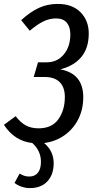

<svg xmlns="http://www.w3.org/2000/svg" viewBox="-35 -720 488 980"><path d="M390 -224Q390 -161 364 -110.5Q338 -60 292.5 -28.5Q247 3 190 10Q239 51 239 113Q239 171 207 205.5Q175 240 118 240Q75 240 39 214L65 166Q77 173 88 177Q99 181 115 181Q143 181 158.5 161.5Q174 142 174 106Q174 50 130 10Q39 0 -15 -83L45 -127Q69 -95 96.5 -80Q124 -65 162 -65Q230 -65 263 -111.5Q296 -158 296 -225Q296 -274 270 -300.5Q244 -327 193 -327H137L159 -402H204Q257 -402 290.5 -442Q324 -482 324 -545Q324 -582 306 -604Q288 -626 251 -626Q217 -626 185 -610Q153 -594 117 -563L73 -617Q120 -660 164 -680Q208 -700 260 -700Q334 -700 376 -657.5Q418 -615 418 -549Q418 -475 380.5 -429.5Q343 -384 273 -366Q390 -344 390 -224Z"/></svg>

Font: Fira Sans Extra Condensed
Style: Italic
Weight: 400
Width: 3
Italic angle: -8°
Designer: Carrois Corporate & Edenspiekermann AG
Foundry: Carrois Corporate GbR & Edenspiekermann AG
Version: Version 4.203